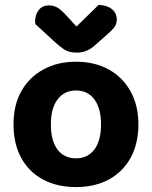

<svg xmlns="http://www.w3.org/2000/svg" viewBox="-20 -746 618 781"><path d="M543 -240Q543 -162 511.5 -104.5Q480 -47 423 -16Q366 15 289 15Q213 15 155.5 -15.5Q98 -46 66.5 -103.5Q35 -161 35 -240Q35 -319 67 -375.5Q99 -432 156.5 -463.5Q214 -495 289 -495Q365 -495 422 -463.5Q479 -432 511 -374.5Q543 -317 543 -240ZM289 -378Q242 -378 214.5 -342Q187 -306 187 -240Q187 -173 214 -137.5Q241 -102 289 -102Q337 -102 364 -138Q391 -174 391 -240Q391 -305 364 -341.5Q337 -378 289 -378ZM251 -682 291 -638 381 -726Q415 -725 435 -709Q455 -693 455 -667Q455 -648 445 -635Q435 -622 413 -603L364 -560Q347 -545 329.5 -538.5Q312 -532 293 -532Q277 -532 264 -535Q251 -538 236.5 -548Q222 -558 201 -577L124 -648Q121 -664 126 -682Q131 -700 144 -712Q157 -724 179 -724Q197 -724 212 -716Q227 -708 251 -682Z"/></svg>

Font: Baloo Bhaijaan 2
Style: Bold
Weight: 700
Designer: Sanskriti Dholi, Noopur Datye and Ek Type
Foundry: Ek Type
Version: Version 1.701